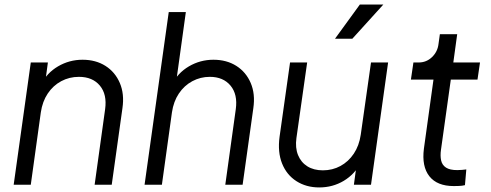

<svg xmlns="http://www.w3.org/2000/svg" viewBox="-20 -810 2152 842"><path d="M40 0 115 -536H190L176 -432L159 -438Q185 -490 234.5 -519Q284 -548 342 -548Q400 -548 442.5 -521Q485 -494 505.5 -446Q526 -398 517 -336L470 0H395L441 -331Q450 -396 418 -434.5Q386 -473 326 -473Q284 -473 248.5 -454Q213 -435 189.5 -400Q166 -365 159 -317L115 0Z M614 0 720 -757H795L750 -432L733 -438Q759 -490 808.5 -519Q858 -548 916 -548Q974 -548 1016.5 -521Q1059 -494 1079.5 -446Q1100 -398 1091 -336L1044 0H968L1014 -331Q1023 -396 991 -434.5Q959 -473 900 -473Q859 -473 823.5 -454Q788 -435 764.5 -400Q741 -365 734 -317L690 0Z M1380 12Q1323 12 1280 -15.5Q1237 -43 1217 -93Q1197 -143 1206 -210L1252 -536H1327L1280 -205Q1274 -162 1287 -130Q1300 -98 1328 -80.5Q1356 -63 1396 -63Q1438 -63 1473 -82Q1508 -101 1531.5 -136Q1555 -171 1562 -219L1607 -536H1682L1607 0H1532L1546 -104L1563 -98Q1536 -46 1487.5 -17Q1439 12 1380 12ZM1449 -640 1558 -790H1661L1525 -640Z M1970 6Q1897 6 1863 -37Q1829 -80 1839 -158L1881 -461H1782L1793 -536H1816Q1850 -536 1874.5 -559.5Q1899 -583 1903 -617L1909 -660H1985L1968 -536H2085L2074 -461H1957L1914 -154Q1910 -127 1914.5 -106.5Q1919 -86 1936 -75Q1953 -64 1985 -64Q1995 -64 2006 -65Q2017 -66 2025 -67L2019 2Q2007 5 1992.5 5.5Q1978 6 1970 6Z"/></svg>

Font: Plus Jakarta Sans
Style: Italic
Weight: 400
Italic angle: -8°
Designer: Gumpita Rahayu
Foundry: Tokotype
Version: Version 2.006